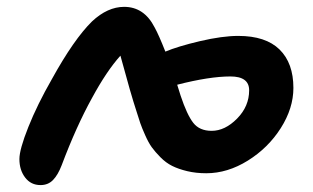

<svg xmlns="http://www.w3.org/2000/svg" viewBox="-20 -471 906 555"><path d="M97.2 64Q69.3 64 52.7 42.2Q36.1 20.5 36.1 -11.2Q36.1 -39.1 62 -104Q87.9 -168.9 129.9 -242.2Q193.8 -357.9 246.1 -409.2Q291 -451.2 338.9 -451.2Q396.5 -451.2 426.8 -392.1Q439 -370.1 458 -321.8Q493.7 -336.9 558.1 -352.1Q622.6 -367.2 668.9 -367.2Q748 -367.2 788.1 -327.9Q828.1 -288.6 828.1 -216.8Q828.1 -158.2 791.7 -100.8Q755.4 -43.5 696.5 -6.8Q637.7 29.8 576.2 29.8Q546.4 29.8 521 23.7Q495.6 17.6 477.5 8.5Q459.5 -0.5 443.8 -16.4Q428.2 -32.2 418.7 -45.4Q409.2 -58.6 399.7 -80.1Q390.1 -101.6 385.5 -115Q380.9 -128.4 374 -150.9Q358.9 -196.3 328.1 -310.1Q288.1 -265.6 246.1 -188Q200.7 -106 158.2 6.8Q147.5 34.7 133.3 49.3Q119.1 64 97.2 64ZM502 -194.8Q520.5 -139.2 538.6 -116Q556.6 -92.8 591.8 -92.8Q630.4 -92.8 665.3 -128.2Q700.2 -163.6 700.2 -210Q700.2 -250 646 -250Q585.4 -250 492.2 -226.1Q494.6 -217.3 502 -194.8Z"/></svg>

Font: Shantell Sans Irregular Bouncy
Style: Regular
Weight: 600
Designer: Stephen Nixon, Anya Danilova, Shantell Martin
Foundry: Arrow Type
Version: Version 1.006;[9816181b4]